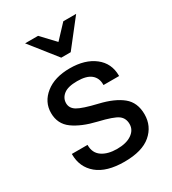

<svg xmlns="http://www.w3.org/2000/svg" viewBox="-185 -848 863 962"><g transform="rotate(-30 246.5 -367.5)"><path d="M39.1 -151.4H129.9V-148.9Q129.9 -104.5 162.6 -82Q195.3 -59.6 249 -59.6Q302.7 -59.6 333.7 -81.1Q364.7 -102.5 364.7 -136.7Q364.7 -170.9 339.8 -189.2Q314.9 -207.5 231.9 -227.1Q148.9 -246.6 100.1 -282Q51.3 -317.4 51.3 -380.9Q51.3 -444.3 103.8 -486.3Q156.2 -528.3 244.1 -528.3Q332 -528.3 385.7 -486.6Q439.5 -444.8 439.5 -373.5V-371.1H349.1V-375.5Q349.1 -412.1 323.5 -433.1Q297.9 -454.1 244.1 -454.1Q190.4 -454.1 165.8 -434.6Q141.1 -415 141.1 -385.7Q141.1 -356.4 169.4 -339.4Q197.8 -322.3 280.8 -302.7Q363.8 -283.2 408.9 -246.6Q454.1 -210 454.1 -141.6Q454.1 -73.2 402.8 -29.3Q351.6 14.6 249 14.6Q146.5 14.6 92.8 -30Q39.1 -74.7 39.1 -148.9ZM234.4 -595.7 113.3 -748.5H188.5L261.7 -670.9L334.5 -748.5H408.7L289.1 -595.7Z"/></g></svg>

Font: RobotoFlex
Style: Regular
Weight: 400
Designer: Berlow after Robertson
Foundry: Google
Version: Version 2.136